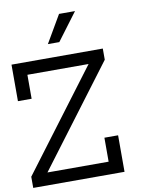

<svg xmlns="http://www.w3.org/2000/svg" viewBox="-99 -993 812 1062"><g transform="rotate(-10 307.5 -461.5)"><path d="M0 -62.8 420.5 -621.8H76.9V-487.2H0V-692.3H512.8V-629.5L92.3 -70.5H435.9V-205.1H512.8V0H0ZM307.7 -923.1H397.4L282.1 -769.2H217.9Z"/></g></svg>

Font: Slabo 13px
Style: Regular
Weight: 400
Designer: John Hudson
Foundry: Tiro Typeworks Ltd.
Version: Version 1.02 Build 005a